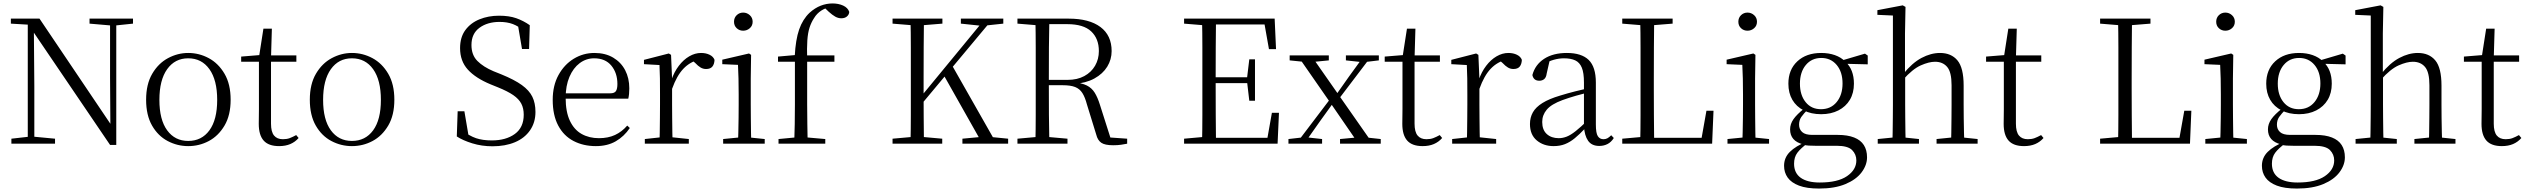

<svg xmlns="http://www.w3.org/2000/svg" viewBox="-20 -833 14651 1113"><path d="M46 0V-29L152 -41H172L299 -29V0ZM141 0V-703H176L179 -332V0ZM499 -696V-725H751V-696L646 -685H627ZM618 7 168 -656 166 -657 144 -690 43 -696V-725H209L637 -90L620 -84L618 -383V-725H654V7Z M1071 14Q1008 14 952 -15.5Q896 -45 861.5 -105Q827 -165 827 -255Q827 -345 862.5 -405.5Q898 -466 954 -496Q1010 -526 1071 -526Q1134 -526 1190 -496Q1246 -466 1281.5 -405.5Q1317 -345 1317 -255Q1317 -165 1281.5 -105Q1246 -45 1190.5 -15.5Q1135 14 1071 14ZM1071 -16Q1149 -16 1194 -77.5Q1239 -139 1239 -254Q1239 -369 1194 -432Q1149 -495 1071 -495Q994 -495 949 -432Q904 -369 904 -254Q904 -139 949 -77.5Q994 -16 1071 -16Z M1516 -475V-512H1698V-475ZM1598 14Q1537 14 1508.5 -18Q1480 -50 1480 -115Q1480 -138 1480.5 -156.5Q1481 -175 1481 -201V-475H1378V-505L1501 -515L1481 -500L1507 -667H1556L1551 -496V-485V-116Q1551 -69 1568.5 -47.5Q1586 -26 1620 -26Q1643 -26 1660 -32.5Q1677 -39 1697 -50L1711 -33Q1691 -10 1663 2Q1635 14 1598 14Z M2020 14Q1957 14 1901 -15.5Q1845 -45 1810.5 -105Q1776 -165 1776 -255Q1776 -345 1811.5 -405.5Q1847 -466 1903 -496Q1959 -526 2020 -526Q2083 -526 2139 -496Q2195 -466 2230.5 -405.5Q2266 -345 2266 -255Q2266 -165 2230.5 -105Q2195 -45 2139.5 -15.5Q2084 14 2020 14ZM2020 -16Q2098 -16 2143 -77.5Q2188 -139 2188 -254Q2188 -369 2143 -432Q2098 -495 2020 -495Q1943 -495 1898 -432Q1853 -369 1853 -254Q1853 -139 1898 -77.5Q1943 -16 2020 -16Z M2835 15Q2773 15 2718 -2Q2663 -19 2628 -42L2633 -188H2672L2699 -29L2657 -50L2653 -81Q2701 -45 2739.5 -32Q2778 -19 2831 -19Q2913 -19 2964.5 -56.5Q3016 -94 3016 -168Q3016 -205 3002 -232Q2988 -259 2955.5 -281.5Q2923 -304 2866 -327L2824 -344Q2737 -380 2692 -429.5Q2647 -479 2647 -554Q2647 -617 2677.5 -658.5Q2708 -700 2759.5 -721Q2811 -742 2873 -742Q2931 -742 2972.5 -727.5Q3014 -713 3051 -687L3047 -549H3006L2980 -702L3022 -681L3024 -650Q2986 -681 2953 -693.5Q2920 -706 2876 -706Q2806 -706 2759.5 -672Q2713 -638 2713 -572Q2713 -514 2747.5 -479.5Q2782 -445 2841 -420L2886 -402Q2962 -371 3005 -340Q3048 -309 3066 -272Q3084 -235 3084 -184Q3084 -123 3052.5 -77.5Q3021 -32 2965 -8.5Q2909 15 2835 15Z M3434 14Q3362 14 3305 -15.5Q3248 -45 3216 -105Q3184 -165 3184 -254Q3184 -337 3217.5 -398Q3251 -459 3306 -492.5Q3361 -526 3426 -526Q3489 -526 3534.5 -499Q3580 -472 3604 -426Q3628 -380 3628 -321Q3628 -285 3622 -261H3218V-292H3517Q3542 -292 3550.5 -305Q3559 -318 3559 -346Q3559 -410 3524 -452.5Q3489 -495 3424 -495Q3378 -495 3340.5 -467Q3303 -439 3281 -387.5Q3259 -336 3259 -266Q3259 -185 3283.5 -133Q3308 -81 3351.5 -56.5Q3395 -32 3452 -32Q3505 -32 3545 -50.5Q3585 -69 3616 -105L3631 -91Q3598 -42 3549.5 -14Q3501 14 3434 14Z M3718 0V-27L3828 -39H3860L3973 -27V0ZM3803 0Q3804 -24 3804.5 -65Q3805 -106 3805.5 -150Q3806 -194 3806 -227V-285Q3806 -337 3805.5 -378Q3805 -419 3803 -456L3713 -461V-486L3857 -523L3870 -515L3876 -375V-374V-227Q3876 -194 3876.5 -150Q3877 -106 3877.5 -65Q3878 -24 3879 0ZM3876 -318 3856 -369H3872Q3888 -416 3915 -451.5Q3942 -487 3975.5 -506.5Q4009 -526 4044 -526Q4072 -526 4093.5 -515.5Q4115 -505 4122 -486Q4121 -461 4109.5 -447Q4098 -433 4073 -433Q4056 -433 4041.5 -441.5Q4027 -450 4010 -468L3987 -488H4035Q3980 -475 3941.5 -434.5Q3903 -394 3876 -318Z M4172 0V-27L4283 -38H4307L4413 -27V0ZM4258 0Q4259 -24 4260 -65Q4261 -106 4261.5 -150Q4262 -194 4262 -227V-285Q4262 -335 4261 -377.5Q4260 -420 4258 -457L4167 -461V-487L4322 -523L4334 -515L4332 -378V-227Q4332 -194 4332.5 -150Q4333 -106 4333.5 -65Q4334 -24 4335 0ZM4288 -655Q4266 -655 4250.5 -669.5Q4235 -684 4235 -707Q4235 -730 4250.5 -745Q4266 -760 4288 -760Q4310 -760 4326.5 -745Q4343 -730 4343 -707Q4343 -684 4326.5 -669.5Q4310 -655 4288 -655Z M4493 0V-27L4609 -38H4639L4764 -27V0ZM4584 0Q4586 -56 4587 -113.5Q4588 -171 4588 -227V-475H4490V-505L4614 -516L4587 -502V-507Q4592 -603 4612.5 -662Q4633 -721 4673 -759Q4704 -787 4737.5 -800Q4771 -813 4806 -813Q4841 -813 4868 -800.5Q4895 -788 4903 -764Q4902 -748 4889.5 -737.5Q4877 -727 4857 -727Q4839 -727 4822 -736.5Q4805 -746 4784 -765L4757 -791V-800H4797V-792Q4768 -789 4741.5 -772Q4715 -755 4699 -728Q4683 -704 4673 -673.5Q4663 -643 4660 -599Q4657 -555 4659 -488V-227Q4659 -171 4660 -113.5Q4661 -56 4662 0ZM4624 -475V-512H4817V-475Z M5258 0Q5260 -83 5260 -166.5Q5260 -250 5260 -335V-390Q5260 -475 5260 -559Q5260 -643 5258 -725H5336Q5335 -643 5334.5 -559Q5334 -475 5334 -390V-278Q5334 -228 5334.5 -155.5Q5335 -83 5336 0ZM5154 0V-29L5288 -41H5308L5442 -29V0ZM5154 -696V-725H5443V-696L5308 -685H5288ZM5559 0V-29L5686 -41H5703L5824 -29V0ZM5550 -696V-725H5796V-696L5693 -685L5674 -683ZM5296 -198 5293 -251H5301L5318 -272L5691 -725H5736ZM5675 0 5447 -404 5495 -461 5757 0Z M5878 0V-29L6012 -41H6033L6168 -29V0ZM5982 0Q5984 -83 5984 -166.5Q5984 -250 5984 -335V-390Q5984 -475 5984 -559Q5984 -643 5982 -725H6063Q6061 -643 6060.5 -556Q6060 -469 6060 -363V-344Q6060 -253 6060.5 -168Q6061 -83 6063 0ZM6433 9Q6385 9 6364 -5.5Q6343 -20 6335 -52L6281 -227Q6270 -269 6254.5 -293.5Q6239 -318 6212.5 -328.5Q6186 -339 6140 -339H6023V-370H6169Q6225 -370 6265.5 -392Q6306 -414 6328 -452Q6350 -490 6350 -537Q6350 -609 6305.5 -651Q6261 -693 6167 -693H6023V-725H6175Q6294 -725 6359 -676.5Q6424 -628 6424 -537Q6424 -488 6398.5 -446.5Q6373 -405 6324 -378Q6275 -351 6203 -346V-356Q6251 -352 6280 -337.5Q6309 -323 6326 -295.5Q6343 -268 6356 -226L6422 -19L6387 -38L6514 -29V0Q6499 3 6479 6Q6459 9 6433 9ZM5878 -696V-725H6023V-685H6012Z M6844 0V-29L6978 -41H6989V0ZM6948 0Q6950 -83 6950 -166.5Q6950 -250 6950 -335V-390Q6950 -475 6950 -559Q6950 -643 6948 -725H7029Q7028 -643 7027.5 -557.5Q7027 -472 7027 -378V-357Q7027 -256 7027.5 -169.5Q7028 -83 7029 0ZM6989 0V-34H7361L7323 -10L7353 -179H7394L7386 0ZM6989 -351V-385H7228V-351ZM7222 -249 7209 -360V-381L7222 -489H7255V-249ZM6844 -696V-725H6989V-685H6978ZM7336 -548 7306 -717 7345 -691H6989V-725H7369L7377 -548Z M7449 0V-27L7536 -37H7554L7644 -27V0ZM7494 0 7705 -278 7726 -258H7724L7631 -129L7540 0ZM7748 0V-27L7865 -38H7883L7984 -27V0ZM7728 -242 7709 -263H7711L7799 -388L7889 -512H7933ZM7855 0 7692 -237 7501 -512H7580L7740 -283L7938 0ZM7456 -483V-512H7683V-483L7582 -473H7554ZM7782 -483V-512H7973V-483L7890 -473H7874Z M8145 -475V-512H8327V-475ZM8227 14Q8166 14 8137.5 -18Q8109 -50 8109 -115Q8109 -138 8109.5 -156.5Q8110 -175 8110 -201V-475H8007V-505L8130 -515L8110 -500L8136 -667H8185L8180 -496V-485V-116Q8180 -69 8197.5 -47.5Q8215 -26 8249 -26Q8272 -26 8289 -32.5Q8306 -39 8326 -50L8340 -33Q8320 -10 8292 2Q8264 14 8227 14Z M8398 0V-27L8508 -39H8540L8653 -27V0ZM8483 0Q8484 -24 8484.5 -65Q8485 -106 8485.5 -150Q8486 -194 8486 -227V-285Q8486 -337 8485.5 -378Q8485 -419 8483 -456L8393 -461V-486L8537 -523L8550 -515L8556 -375V-374V-227Q8556 -194 8556.5 -150Q8557 -106 8557.5 -65Q8558 -24 8559 0ZM8556 -318 8536 -369H8552Q8568 -416 8595 -451.5Q8622 -487 8655.5 -506.5Q8689 -526 8724 -526Q8752 -526 8773.5 -515.5Q8795 -505 8802 -486Q8801 -461 8789.5 -447Q8778 -433 8753 -433Q8736 -433 8721.5 -441.5Q8707 -450 8690 -468L8667 -488H8715Q8660 -475 8621.5 -434.5Q8583 -394 8556 -318Z M8986 14Q8928 14 8888.5 -19Q8849 -52 8849 -114Q8849 -152 8866 -182Q8883 -212 8921.5 -236Q8960 -260 9024 -279Q9066 -292 9111.5 -303.5Q9157 -315 9197 -324V-300Q9157 -290 9115.5 -278Q9074 -266 9038 -253Q8973 -229 8946.5 -197.5Q8920 -166 8920 -126Q8920 -80 8946.5 -56Q8973 -32 9016 -32Q9039 -32 9062 -41Q9085 -50 9114 -73Q9143 -96 9182 -134L9189 -88H9168Q9136 -54 9108.5 -31.5Q9081 -9 9052 2.5Q9023 14 8986 14ZM9251 13Q9207 13 9186 -17Q9165 -47 9162 -101V-105V-354Q9162 -411 9149.5 -441Q9137 -471 9111.5 -483Q9086 -495 9046 -495Q9017 -495 8987 -486.5Q8957 -478 8925 -459L8964 -486L8946 -407Q8943 -384 8931.5 -374.5Q8920 -365 8903 -365Q8870 -365 8863 -398Q8879 -458 8931 -492Q8983 -526 9063 -526Q9148 -526 9189.5 -485.5Q9231 -445 9231 -354V-111Q9231 -61 9242.5 -43.5Q9254 -26 9275 -26Q9288 -26 9298 -31.5Q9308 -37 9320 -49L9335 -33Q9320 -9 9298.5 2Q9277 13 9251 13Z M9384 0V-29L9518 -41H9529V0ZM9488 0Q9490 -83 9490 -166Q9490 -249 9490 -329V-390Q9490 -475 9490 -559Q9490 -643 9488 -725H9569Q9568 -643 9567.5 -557Q9567 -471 9567 -373V-316Q9567 -246 9567.5 -164.5Q9568 -83 9569 0ZM9529 0V-34H9875L9840 -11L9872 -191H9913L9905 0ZM9384 -696V-725H9676V-696L9539 -685H9518Z M9994 0V-27L10105 -38H10129L10235 -27V0ZM10080 0Q10081 -24 10082 -65Q10083 -106 10083.5 -150Q10084 -194 10084 -227V-285Q10084 -335 10083 -377.5Q10082 -420 10080 -457L9989 -461V-487L10144 -523L10156 -515L10154 -378V-227Q10154 -194 10154.5 -150Q10155 -106 10155.5 -65Q10156 -24 10157 0ZM10110 -655Q10088 -655 10072.5 -669.5Q10057 -684 10057 -707Q10057 -730 10072.5 -745Q10088 -760 10110 -760Q10132 -760 10148.5 -745Q10165 -730 10165 -707Q10165 -684 10148.5 -669.5Q10132 -655 10110 -655Z M10525 260Q10453 260 10408.5 243Q10364 226 10343 196.5Q10322 167 10322 128Q10322 81 10355.5 47.5Q10389 14 10453 -12L10459 -3Q10418 27 10399 52.5Q10380 78 10380 116Q10380 170 10418.5 197.5Q10457 225 10529 225Q10633 225 10687 188Q10741 151 10741 97Q10741 62 10716.5 37Q10692 12 10626 12H10502Q10482 12 10465 11Q10448 10 10433 6V4Q10357 -15 10357 -83Q10357 -114 10376.5 -142Q10396 -170 10439 -204V-213L10463 -202Q10435 -174 10422 -155Q10409 -136 10409 -110Q10409 -84 10427 -67.5Q10445 -51 10486 -51H10633Q10690 -51 10728 -36Q10766 -21 10784.5 8Q10803 37 10803 79Q10803 124 10771.5 166Q10740 208 10678 234Q10616 260 10525 260ZM10537 -171Q10479 -171 10436 -193Q10393 -215 10370 -254.5Q10347 -294 10347 -348Q10347 -429 10399 -477.5Q10451 -526 10537 -526Q10581 -526 10616.5 -513.5Q10652 -501 10676 -477L10678 -475Q10727 -430 10727 -348Q10727 -294 10703.5 -254.5Q10680 -215 10637 -193Q10594 -171 10537 -171ZM10536 -200Q10593 -200 10627 -241.5Q10661 -283 10661 -349Q10661 -416 10627 -456.5Q10593 -497 10538 -497Q10482 -497 10448 -456Q10414 -415 10414 -348Q10414 -282 10447 -241Q10480 -200 10536 -200ZM10646 -464V-481H10652L10791 -522L10807 -511V-460Z M10865 0V-27L10975 -38H11000L11104 -27V0ZM10950 0Q10951 -24 10951.5 -65Q10952 -106 10952.5 -150Q10953 -194 10953 -227V-743L10863 -747V-774L11010 -802L11026 -793L11023 -639V-405L11024 -393V-227Q11024 -194 11024.5 -150Q11025 -106 11025.5 -65Q11026 -24 11027 0ZM11206 0V-27L11314 -38H11340L11444 -27V0ZM11290 0Q11291 -24 11291.5 -64.5Q11292 -105 11292.5 -149Q11293 -193 11293 -227V-339Q11293 -415 11267.5 -445Q11242 -475 11197 -475Q11162 -475 11114.5 -454Q11067 -433 11011 -370L10994 -403H11012Q11064 -468 11118.5 -497Q11173 -526 11226 -526Q11291 -526 11327 -483Q11363 -440 11363 -337V-227Q11363 -193 11363.5 -149Q11364 -105 11365 -64.5Q11366 -24 11367 0Z M11631 -475V-512H11813V-475ZM11713 14Q11652 14 11623.5 -18Q11595 -50 11595 -115Q11595 -138 11595.5 -156.5Q11596 -175 11596 -201V-475H11493V-505L11616 -515L11596 -500L11622 -667H11671L11666 -496V-485V-116Q11666 -69 11683.5 -47.5Q11701 -26 11735 -26Q11758 -26 11775 -32.5Q11792 -39 11812 -50L11826 -33Q11806 -10 11778 2Q11750 14 11713 14Z M12154 0V-29L12288 -41H12299V0ZM12258 0Q12260 -83 12260 -166Q12260 -249 12260 -329V-390Q12260 -475 12260 -559Q12260 -643 12258 -725H12339Q12338 -643 12337.5 -557Q12337 -471 12337 -373V-316Q12337 -246 12337.5 -164.5Q12338 -83 12339 0ZM12299 0V-34H12645L12610 -11L12642 -191H12683L12675 0ZM12154 -696V-725H12446V-696L12309 -685H12288Z M12764 0V-27L12875 -38H12899L13005 -27V0ZM12850 0Q12851 -24 12852 -65Q12853 -106 12853.5 -150Q12854 -194 12854 -227V-285Q12854 -335 12853 -377.5Q12852 -420 12850 -457L12759 -461V-487L12914 -523L12926 -515L12924 -378V-227Q12924 -194 12924.5 -150Q12925 -106 12925.5 -65Q12926 -24 12927 0ZM12880 -655Q12858 -655 12842.5 -669.5Q12827 -684 12827 -707Q12827 -730 12842.5 -745Q12858 -760 12880 -760Q12902 -760 12918.5 -745Q12935 -730 12935 -707Q12935 -684 12918.5 -669.5Q12902 -655 12880 -655Z M13295 260Q13223 260 13178.5 243Q13134 226 13113 196.5Q13092 167 13092 128Q13092 81 13125.5 47.5Q13159 14 13223 -12L13229 -3Q13188 27 13169 52.5Q13150 78 13150 116Q13150 170 13188.5 197.5Q13227 225 13299 225Q13403 225 13457 188Q13511 151 13511 97Q13511 62 13486.5 37Q13462 12 13396 12H13272Q13252 12 13235 11Q13218 10 13203 6V4Q13127 -15 13127 -83Q13127 -114 13146.5 -142Q13166 -170 13209 -204V-213L13233 -202Q13205 -174 13192 -155Q13179 -136 13179 -110Q13179 -84 13197 -67.5Q13215 -51 13256 -51H13403Q13460 -51 13498 -36Q13536 -21 13554.5 8Q13573 37 13573 79Q13573 124 13541.5 166Q13510 208 13448 234Q13386 260 13295 260ZM13307 -171Q13249 -171 13206 -193Q13163 -215 13140 -254.5Q13117 -294 13117 -348Q13117 -429 13169 -477.5Q13221 -526 13307 -526Q13351 -526 13386.5 -513.5Q13422 -501 13446 -477L13448 -475Q13497 -430 13497 -348Q13497 -294 13473.5 -254.5Q13450 -215 13407 -193Q13364 -171 13307 -171ZM13306 -200Q13363 -200 13397 -241.5Q13431 -283 13431 -349Q13431 -416 13397 -456.5Q13363 -497 13308 -497Q13252 -497 13218 -456Q13184 -415 13184 -348Q13184 -282 13217 -241Q13250 -200 13306 -200ZM13416 -464V-481H13422L13561 -522L13577 -511V-460Z M13635 0V-27L13745 -38H13770L13874 -27V0ZM13720 0Q13721 -24 13721.5 -65Q13722 -106 13722.5 -150Q13723 -194 13723 -227V-743L13633 -747V-774L13780 -802L13796 -793L13793 -639V-405L13794 -393V-227Q13794 -194 13794.5 -150Q13795 -106 13795.5 -65Q13796 -24 13797 0ZM13976 0V-27L14084 -38H14110L14214 -27V0ZM14060 0Q14061 -24 14061.5 -64.5Q14062 -105 14062.5 -149Q14063 -193 14063 -227V-339Q14063 -415 14037.5 -445Q14012 -475 13967 -475Q13932 -475 13884.5 -454Q13837 -433 13781 -370L13764 -403H13782Q13834 -468 13888.5 -497Q13943 -526 13996 -526Q14061 -526 14097 -483Q14133 -440 14133 -337V-227Q14133 -193 14133.5 -149Q14134 -105 14135 -64.5Q14136 -24 14137 0Z M14401 -475V-512H14583V-475ZM14483 14Q14422 14 14393.5 -18Q14365 -50 14365 -115Q14365 -138 14365.5 -156.5Q14366 -175 14366 -201V-475H14263V-505L14386 -515L14366 -500L14392 -667H14441L14436 -496V-485V-116Q14436 -69 14453.5 -47.5Q14471 -26 14505 -26Q14528 -26 14545 -32.5Q14562 -39 14582 -50L14596 -33Q14576 -10 14548 2Q14520 14 14483 14Z"/></svg>

Font: Noto Serif KR ExtraLight Light
Style: Regular
Weight: 300
Version: Version 2.003-H1;hotconv 1.1.1;makeotfexe 2.6.0